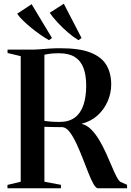

<svg xmlns="http://www.w3.org/2000/svg" viewBox="-20 -1009 701 1029"><path d="M20 0V-18L91 -35V-708L20.5 -725V-743H145.5Q171 -743 195.2 -745Q219.5 -747 246 -748.8Q272.5 -750.5 304.5 -750.5Q407 -750.5 466.2 -726.8Q525.5 -703 550.8 -659.5Q576 -616 576 -556.5Q576 -510 557.2 -466.5Q538.5 -423 503.2 -390.8Q468 -358.5 416.5 -345.5Q444 -339.5 467.8 -316Q491.5 -292.5 511.5 -259Q531.5 -225.5 548.2 -188.5Q565 -151.5 579 -118Q593 -84.5 604.8 -62Q616.5 -39.5 626 -34L661 -18.5V0H505Q494 0 481 -23Q468 -46 453.8 -82.2Q439.5 -118.5 423.5 -159.8Q407.5 -201 390.2 -238.2Q373 -275.5 354.5 -300.2Q336 -325 316 -327.5Q305.5 -327.5 292 -327.8Q278.5 -328 264.5 -328.2Q250.5 -328.5 238.2 -328.8Q226 -329 218 -329.5V-35L306.5 -18.5V0ZM299 -355.5Q349.5 -355.5 381 -379Q412.5 -402.5 427.2 -446.2Q442 -490 442 -550Q442 -605 427.8 -643.8Q413.5 -682.5 381.8 -703Q350 -723.5 297 -723.5Q271.5 -723.5 256.2 -722Q241 -720.5 232.5 -718.5Q224 -716.5 218 -715.5V-361Q230 -359 245.2 -357.8Q260.5 -356.5 274.8 -356Q289 -355.5 299 -355.5ZM242 -794Q223 -804.5 198.5 -821.5Q174 -838.5 149.2 -858.5Q124.5 -878.5 103.8 -898.5Q83 -918.5 72 -935.5L149.5 -986.5L258.5 -805.5L243 -794ZM400 -794Q374 -809.5 344 -835.2Q314 -861 287.8 -889.5Q261.5 -918 246.5 -940.5L322 -989L417 -805.5L401 -794Z"/></svg>

Font: Merriweather 144pt SemiBold
Style: Regular
Weight: 600
Version: Version 2.100